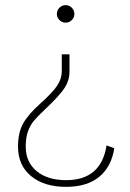

<svg xmlns="http://www.w3.org/2000/svg" viewBox="-20 -500 504 746"><path d="M201 -446Q201 -460 211 -470Q221 -480 235 -480Q249 -480 259 -470Q269 -460 269 -446Q269 -432 259 -422Q249 -412 235 -412Q221 -412 211 -422Q201 -432 201 -446ZM50 70Q50 15 70 -20.5Q90 -56 136 -97Q184 -140 202 -167Q220 -194 220 -222V-289H250V-222Q250 -188 231 -158.5Q212 -129 155 -75Q126 -48 111.5 -30.5Q97 -13 88.5 11Q80 35 80 70Q80 130 122.5 165Q165 200 237 200Q373 200 394 65L424 76Q413 148 365.5 187Q318 226 237 226Q151 226 100.5 184Q50 142 50 70Z"/></svg>

Font: KoHo ExtraLight
Style: Regular
Weight: 275
Version: Version 1.000; ttfautohint (v1.6)